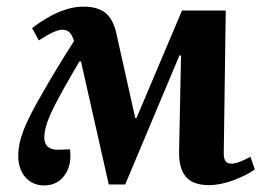

<svg xmlns="http://www.w3.org/2000/svg" viewBox="-20 -546 796 581"><path d="M522.9 -377.9 358.9 12.2H309.1L225.1 -359.9H220.2Q166.5 -269 142.6 -221.2Q118.7 -173.3 115.2 -144Q107.4 -92.8 155.8 -92.8L191.9 -94.2Q197.8 -45.9 175.3 -15.4Q152.8 15.1 113.8 15.1Q78.6 15.1 56.9 -9.5Q35.2 -34.2 35.2 -75.2Q35.2 -111.3 52.2 -154.3Q69.3 -197.3 107.9 -263.2Q147.9 -334 204.1 -421.9Q197.8 -441.4 189.5 -448.7Q181.2 -456.1 168 -456.1Q147.5 -456.1 97.2 -423.8L77.1 -460.9Q161.6 -525.9 232.9 -525.9Q275.9 -525.9 299.6 -506.6Q323.2 -487.3 333 -440.9L389.2 -189H393.1L530.8 -514.2H663.1L657.2 -89.8Q656.2 -68.8 661.4 -59.8Q666.5 -50.8 681.2 -50.8Q700.2 -50.8 737.8 -71.8L751 -33.2Q726.6 -15.6 686.8 -0.7Q647 14.2 611.8 14.2Q564 14.2 542.2 -11.5Q520.5 -37.1 522 -89.8L527.8 -377.9Z"/></svg>

Font: Literata SemiBold
Style: Italic
Weight: 650
Italic angle: -2.39999°
Designer: Latin by Veronika Burian and Jose Scaglione. Greek by Irene Vlachou. Cyrillic by Vera Evstafieva
Foundry: TypeTogether
Version: Version 3.021